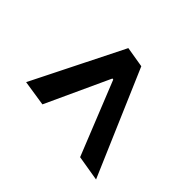

<svg xmlns="http://www.w3.org/2000/svg" viewBox="-130 -736 895 895"><g transform="rotate(-45 317.5 -288.5)"><path d="M564.9 -237.3 42.5 -13.2 63.5 -139.2 431.6 -287.1 427.7 -280.3 430.2 -296.9 433.6 -290 113.3 -437.5 132.8 -564.5 582 -339.8Z"/></g></svg>

Font: Inter Tight SemiBold
Style: Italic
Weight: 600
Italic angle: -9.39999°
Designer: Rasmus Andersson
Foundry: rsms
Version: Version 3.004